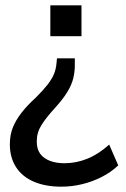

<svg xmlns="http://www.w3.org/2000/svg" viewBox="-20 -512 475 721"><path d="M210 189Q151 189 107.5 170.5Q64 152 40.5 116Q17 80 17 30Q17 -6 28.5 -34Q40 -62 61.5 -89.5Q83 -117 114 -145Q143 -174 158.5 -194Q174 -214 182 -232.5Q190 -251 192 -273L194 -293H261V-268Q261 -242 255 -217.5Q249 -193 232.5 -166Q216 -139 185 -105Q153 -70 135.5 -42Q118 -14 118 19Q118 48 131 65.5Q144 83 167.5 92Q191 101 222 101Q266 101 308 84Q350 67 390 31L424 109Q398 134 363 152Q328 170 289 179.5Q250 189 210 189ZM169 -376V-492H286V-376Z"/></svg>

Font: Nunito Sans 10pt SemiCondensed SemiBold
Style: Regular
Weight: 600
Width: 4
Designer: Vernon Adams
Foundry: Vernon Adams
Version: Version 3.101;gftools[0.9.27]